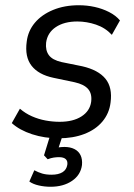

<svg xmlns="http://www.w3.org/2000/svg" viewBox="-20 -519 510 733"><path d="M204 9Q150 9 102.5 -6.5Q55 -22 25 -49L56 -104Q77 -86 102 -75Q127 -64 154 -59Q181 -54 208 -54Q259 -54 291 -74.5Q323 -95 328 -130Q332 -161 316.5 -179Q301 -197 265 -205L184 -222Q127 -234 100.5 -268Q74 -302 82 -360Q87 -401 113 -432Q139 -463 182.5 -481Q226 -499 281 -499Q312 -499 341.5 -492.5Q371 -486 396.5 -473Q422 -460 438 -441L407 -386Q382 -413 346.5 -425Q311 -437 275 -437Q225 -437 193 -415.5Q161 -394 156 -356Q153 -327 166.5 -308.5Q180 -290 215 -282L294 -266Q355 -252 382.5 -218.5Q410 -185 402 -127Q397 -86 371 -55Q345 -24 302 -7.5Q259 9 204 9ZM173 194Q150 194 128 189Q106 184 92 174L111 131Q126 139 141 143.5Q156 148 177 148Q203 148 218.5 138.5Q234 129 237 110Q239 96 231 88.5Q223 81 205 81Q196 81 185.5 82.5Q175 84 162 89L148 74L177 -20H225L200 56L179 50Q189 46 201.5 44Q214 42 226 42Q248 42 264 50Q280 58 287.5 73.5Q295 89 293 111Q288 149 255 171.5Q222 194 173 194Z"/></svg>

Font: Nunito Sans 10pt SemiCondensed
Style: Italic
Weight: 400
Width: 4
Italic angle: -9°
Designer: Vernon Adams
Foundry: Vernon Adams
Version: Version 3.101;gftools[0.9.27]